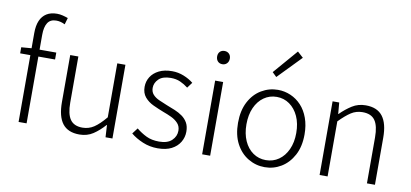

<svg xmlns="http://www.w3.org/2000/svg" viewBox="-76 -1099 2934 1370"><g transform="rotate(10 1391.0 -414.0)"><path d="M109 0V-645Q109 -698 124.5 -734Q140 -770 170.5 -789Q201 -808 246 -808Q266 -808 286.5 -803Q307 -798 326 -791L312 -743Q281 -759 249 -759Q206 -759 186.5 -728.5Q167 -698 167 -641V0ZM35 -484V-528L110 -534H288V-484Z M551 13Q468 13 428.5 -38Q389 -89 389 -193V-534H448V-200Q448 -117 475.5 -78Q503 -39 564 -39Q610 -39 647.5 -64Q685 -89 730 -143V-534H789V0H739L734 -88H732Q692 -43 649.5 -15Q607 13 551 13Z M1118 13Q1060 13 1009 -8.5Q958 -30 922 -60L954 -102Q988 -74 1027 -55Q1066 -36 1120 -36Q1181 -36 1212 -65.5Q1243 -95 1243 -136Q1243 -168 1223.5 -189.5Q1204 -211 1174.5 -225Q1145 -239 1114 -250Q1075 -265 1037.5 -282.5Q1000 -300 975.5 -329Q951 -358 951 -403Q951 -443 971.5 -475.5Q992 -508 1031 -527.5Q1070 -547 1126 -547Q1170 -547 1211 -530.5Q1252 -514 1281 -490L1251 -450Q1224 -471 1194 -484.5Q1164 -498 1125 -498Q1066 -498 1037.5 -470Q1009 -442 1009 -406Q1009 -377 1026 -358Q1043 -339 1071 -326.5Q1099 -314 1129 -302Q1161 -290 1191 -277.5Q1221 -265 1245.5 -247.5Q1270 -230 1285 -204Q1300 -178 1300 -139Q1300 -98 1279 -63Q1258 -28 1218 -7.5Q1178 13 1118 13Z M1439 0V-534H1497V0ZM1469 -658Q1448 -658 1435.5 -671.5Q1423 -685 1423 -707Q1423 -728 1435.5 -741Q1448 -754 1469 -754Q1489 -754 1502 -741Q1515 -728 1515 -707Q1515 -685 1502 -671.5Q1489 -658 1469 -658Z M1893 13Q1829 13 1773.5 -20Q1718 -53 1685 -115.5Q1652 -178 1652 -266Q1652 -355 1685 -418Q1718 -481 1773.5 -514Q1829 -547 1893 -547Q1941 -547 1985 -528Q2029 -509 2062.5 -473Q2096 -437 2115 -384.5Q2134 -332 2134 -266Q2134 -178 2100.5 -115.5Q2067 -53 2012.5 -20Q1958 13 1893 13ZM1893 -38Q1945 -38 1986 -66.5Q2027 -95 2050.5 -146.5Q2074 -198 2074 -266Q2074 -335 2050.5 -386.5Q2027 -438 1986 -467Q1945 -496 1893 -496Q1841 -496 1800 -467Q1759 -438 1736 -386.5Q1713 -335 1713 -266Q1713 -198 1736 -146.5Q1759 -95 1800 -66.5Q1841 -38 1893 -38ZM1864 -635 1833 -665 1985 -841 2027 -803Z M2290 0V-534H2338L2345 -452H2347Q2387 -492 2430.5 -519.5Q2474 -547 2529 -547Q2612 -547 2651.5 -495.5Q2691 -444 2691 -341V0H2633V-333Q2633 -416 2605.5 -455.5Q2578 -495 2515 -495Q2469 -495 2432 -471Q2395 -447 2348 -399V0Z"/></g></svg>

Font: Noto Sans TC Thin Light
Style: Regular
Weight: 300
Version: Version 2.004-H2;hotconv 1.0.118;makeotfexe 2.5.65603